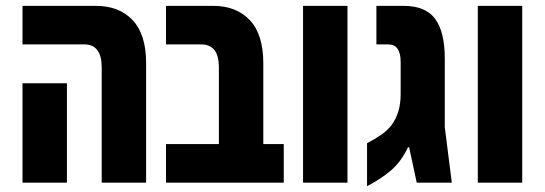

<svg xmlns="http://www.w3.org/2000/svg" viewBox="-20 -625 1864 657"><path d="M328 0V-394Q328 -473 269 -473H57V-605H307Q388 -605 434 -556Q480 -507 480 -409V0ZM57 0V-340H209V0Z M548 0V-132H729V-393Q729 -435 713.5 -454Q698 -473 669 -473H548V-605H709Q788 -605 834.5 -556.5Q881 -508 881 -408V-132H951V0Z M1017 0V-605H1169V0Z M1236 12V-135Q1263 -149 1284 -163.5Q1305 -178 1319 -196Q1351 -238 1351 -302V-413Q1351 -473 1309 -473H1268V-605H1361Q1436 -605 1469 -560.5Q1502 -516 1502 -424V-190L1526 0H1406L1380 -121H1376Q1353 -72 1318 -42Q1283 -12 1236 12Z M1615 0V-605H1767V0Z"/></svg>

Font: Noto Sans Hebrew ExtraCondensed ExtraBold
Style: Regular
Weight: 800
Width: 2
Designer: Monotype Design Team
Foundry: Monotype Imaging Inc.
Version: Version 2.004; ttfautohint (v1.8.4.7-5d5b)